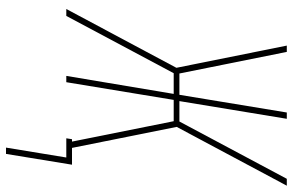

<svg xmlns="http://www.w3.org/2000/svg" viewBox="-188 -587 976 640"><g transform="rotate(90 300.0 -267.0)"><path d="M472 201 505 0H441L444 -19H452L384 -358H313L254 0H233L293 -358H224L33 0H10L206 -367L132 -735H153L225 -377H296L355 -735H376L317 -377H385L576 -735H599L403 -368L473 -19H529L493 201Z"/></g></svg>

Font: Iosevka SS04 Th Ex Obl
Style: Regular
Weight: 100
Width: 7
Italic angle: -9°
Monospace: yes
Designer: Belleve Invis
Foundry: Belleve Invis
Version: Version 19.0.0; ttfautohint (v1.8.4)